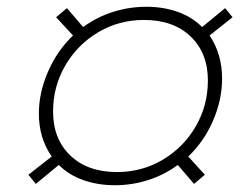

<svg xmlns="http://www.w3.org/2000/svg" viewBox="-20 -620 740 568"><path d="M154 -132 86 -76 64 -103 133 -157Q95 -211 95 -284Q95 -346 122 -408Q149 -470 196 -515L146 -569L178 -596L226 -540Q267 -570 315 -585Q363 -600 413 -600Q463 -600 505.5 -585Q548 -570 578 -540L646 -596L668 -569L600 -515Q637 -460 637 -388Q637 -325 610.5 -263.5Q584 -202 537 -157L586 -103L554 -76L506 -132Q465 -102 417.5 -87Q370 -72 320 -72Q270 -72 227 -87Q184 -102 154 -132ZM595 -382Q595 -463 544 -512Q493 -561 406 -561Q332 -561 270.5 -524.5Q209 -488 173 -426Q137 -364 137 -290Q137 -209 188 -160Q239 -111 326 -111Q400 -111 461.5 -147.5Q523 -184 559 -246Q595 -308 595 -382Z"/></svg>

Font: Fahkwang ExtraLight
Style: Italic
Weight: 275
Italic angle: -10°
Designer: Suppakit Chalermlarp | Katatrad Co.,Ltd.
Foundry: Cadson Demak Co.,Ltd.
Version: Version 1.000; ttfautohint (v1.6)